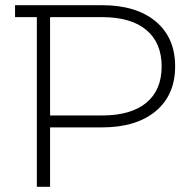

<svg xmlns="http://www.w3.org/2000/svg" viewBox="-20 -720 755 740"><path d="M373 -700Q505 -700 580 -637.5Q655 -575 655 -464Q655 -354 580 -291.5Q505 -229 373 -229H173V0H122V-654H38V-700ZM373 -275Q485 -275 544 -324Q603 -373 603 -464Q603 -555 544 -604.5Q485 -654 373 -654H173V-275Z"/></svg>

Font: mBank Light
Style: Regular
Weight: 300
Designer: Julieta Ulanovsky
Foundry: Julieta Ulanovsky
Version: Version 7.200;PS 007.200;hotconv 1.0.88;makeotf.lib2.5.64775